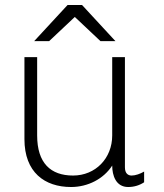

<svg xmlns="http://www.w3.org/2000/svg" viewBox="-20 -740 658 770"><path d="M251 -720 117 -575H177L280 -672L383 -575H443L309 -720ZM430 -76C430 -36 445 10 494 10C518 10 540 3 558 -9V-52C543 -43 523 -36 508 -36C493 -36 481 -45 481 -69V-511H430V-197C430 -105 363 -36 273 -36C183 -36 129 -86 129 -197V-511H78V-182C78 -49 159 10 265 10C332 10 395 -22 430 -76Z"/></svg>

Font: Chivo Light
Style: Regular
Weight: 300
Designer: Hector Gatti
Foundry: Omnibus-Type
Version: Version 1.003;PS 001.003;hotconv 1.0.70;makeotf.lib2.5.58329